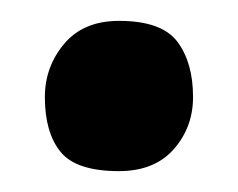

<svg xmlns="http://www.w3.org/2000/svg" viewBox="-20 -157 228 184"><path d="M94 7Q53 7 38 -11.5Q23 -30 23 -64Q23 -93 41.5 -115Q60 -137 94 -137Q135 -137 150 -117Q165 -97 165 -64Q165 -35 146.5 -14Q128 7 94 7Z"/></svg>

Font: Yanone Kaffeesatz ExtraLight
Style: Bold
Weight: 700
Version: Version 2.003